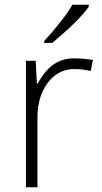

<svg xmlns="http://www.w3.org/2000/svg" viewBox="-20 -786 429 806"><path d="M370.1 -534.2 360.8 -487.8Q327.6 -496.1 292 -496.1Q224.1 -496.1 180.7 -438.5Q137.2 -380.9 137.2 -293V0H88.9V-530.8H129.9L134.8 -435.1H138.2Q170.9 -494.1 208 -517.6Q245.1 -541 288.1 -541Q331.1 -541 370.1 -534.2ZM165.5 -606V-613.8Q201.2 -652.3 236.3 -697.3Q271.5 -742.2 283.7 -766.1H352.5V-757.8Q313 -700.7 199.7 -606Z"/></svg>

Font: OpenSans-Light
Style: Regular
Weight: 300
Foundry: Ascender Corporation
Version: Version 1.10